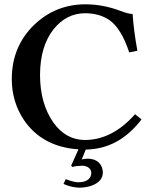

<svg xmlns="http://www.w3.org/2000/svg" viewBox="-20 -678 706 883"><path d="M357.9 84Q331.5 84.5 313 89.8L307.1 84L340.8 8.8Q173.8 -2.4 89.4 -127Q34.2 -210.4 34.2 -314.9Q34.2 -462.4 135.3 -562Q233.9 -657.7 372.1 -658.2Q454.1 -658.2 533.7 -627.9Q570.8 -613.8 589.8 -613.8Q595.2 -535.6 611.8 -444.8L574.2 -437Q538.1 -546.9 483.4 -585.4Q438 -616.7 372.1 -617.2Q286.1 -617.2 227.1 -544.4Q164.6 -465.8 164.1 -334Q164.1 -201.7 225.6 -114.3Q282.7 -34.7 370.1 -34.2Q493.7 -34.2 597.2 -148.4Q599.6 -151.4 601.1 -152.8L630.9 -128.9Q526.4 7.8 374.5 9.8L356 55.2Q368.7 52.2 381.8 51.8Q431.2 51.8 447.8 89.4Q452.6 101.6 453.1 113.8Q453.1 158.2 398.4 176.8Q374 184.6 346.2 185.1Q310.1 184.6 272 168L282.2 146Q319.8 160.2 339.8 160.2Q383.3 160.2 396.5 133.8Q399.4 126.5 399.9 119.1Q399.9 93.8 372.1 85.9Q364.7 84 357.9 84Z"/></svg>

Font: Linux Libertine O
Style: Semibold
Weight: 700
Designer: Philipp H. Poll
Foundry: Philipp H. Poll
Version: Version 5.0.0